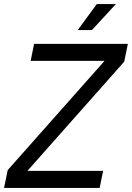

<svg xmlns="http://www.w3.org/2000/svg" viewBox="-51 -926 650 946"><path d="M-31 0 -13 -88 464 -626H100L117 -710H579L561 -622L84 -84H457L440 0ZM332 -778 426 -906H520L402 -778Z"/></svg>

Font: Geist
Style: Italic
Weight: 400
Italic angle: -12°
Designer: Basement.studio, Andrés Briganti, Mateo Zaragoza
Foundry: Basement.studio, Vercel, Andrés Briganti, Guido Ferreyra, Mateo Zaragoza
Version: Version 1.500